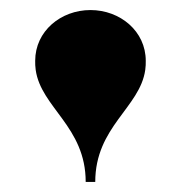

<svg xmlns="http://www.w3.org/2000/svg" viewBox="-20 -780 359 382"><path d="M269 -641C270 -648 270 -653 270 -659C270 -718 219 -760 160 -760C101 -760 50 -718 50 -659C50 -653 50 -648 51 -641C61.5 -566 150.5 -528 150.5 -418H169.5C169.5 -528 258.5 -566 269 -641Z"/></svg>

Font: Bodoni* 11pt Fatface
Style: Regular
Weight: 900
Version: Version 2.3